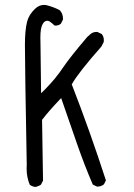

<svg xmlns="http://www.w3.org/2000/svg" viewBox="-20 -762 540 771"><path d="M80.1 -582Q80.1 -492.2 87.4 -101.6Q87.4 -101.6 87.4 -101.1Q86.9 -92.8 86.9 -85Q86.9 -50.3 99.6 -20Q108.9 -13.2 121.1 -11.2Q133.8 -13.2 144.5 -20.5L152.8 -36.6L148.9 -280.8Q176.3 -316.4 217.3 -359.4L225.6 -368.2L288.6 -186.5Q317.9 -101.6 352.5 -21L368.2 -13.2Q369.6 -12.7 371.6 -12.7Q386.2 -12.7 397.5 -22L405.3 -37.6Q341.3 -235.4 268.1 -423.3L270 -426.3Q295.9 -471.7 387.2 -575.2L396.5 -593.3Q397 -597.2 397 -600.3Q397 -603.5 396.5 -607.4Q396 -611.3 394 -616Q392.1 -620.6 389.2 -625L372.1 -633.3Q370.1 -633.8 368.2 -633.8Q353.5 -633.8 343.8 -625.5L330.6 -613.8Q263.7 -535.6 233.4 -491.2Q203.1 -445.3 157.7 -399.9L145 -387.7Q143.1 -561.5 142.6 -584.5Q142.1 -607.4 142.1 -611.3Q142.1 -647.9 150.4 -663.6Q158.2 -678.7 169.4 -678.7Q174.3 -678.7 179.2 -675.8Q189 -669.4 198.7 -659.7Q200.2 -659.2 204.1 -659.2Q208 -659.2 213.9 -660.9Q219.7 -662.6 224.6 -667L232.9 -683.6Q232.9 -685.5 232.9 -687Q232.9 -707 220.2 -720.7Q201.7 -731.4 170.9 -740.2Q163.1 -742.2 156.2 -742.2Q136.7 -742.2 120.1 -726.1Q96.2 -703.1 88.9 -675.3Q80.1 -641.1 80.1 -582Z"/></svg>

Font: Bakudai
Style: ExtraLight
Weight: 200
Version: Version 1.48